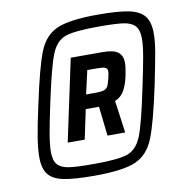

<svg xmlns="http://www.w3.org/2000/svg" viewBox="-79 -771 822 855"><g transform="rotate(-10 331.5 -344.0)"><path d="M52 -117Q52 -153 60.5 -205.5Q69 -258 88 -344Q124 -514 151 -580.5Q178 -647 234.5 -671.5Q291 -696 420 -696Q511 -696 559 -686Q607 -676 628.5 -649.5Q650 -623 650 -570Q650 -535 641.5 -486Q633 -437 614 -344Q578 -174 550.5 -107.5Q523 -41 466 -16.5Q409 8 280 8Q190 8 142 -1.5Q94 -11 73 -37.5Q52 -64 52 -117ZM559 -344Q577 -429 585.5 -477.5Q594 -526 594 -557Q594 -597 577 -615Q560 -633 525 -638Q490 -643 414 -643Q303 -643 261.5 -628Q220 -613 198 -558.5Q176 -504 142 -344Q124 -260 115.5 -210.5Q107 -161 107 -130Q107 -90 123.5 -72Q140 -54 175.5 -49Q211 -44 286 -44Q398 -44 440 -59Q482 -74 504 -129Q526 -184 559 -344ZM267 -528H411Q461 -528 481 -512Q501 -496 501 -464Q501 -445 494 -410Q486 -370 471.5 -343Q457 -316 428 -304L448 -158H368L353 -291H293L265 -158H188ZM416 -409Q421 -431 421 -439Q421 -452 411.5 -456.5Q402 -461 377 -461H330L306 -355H351Q376 -355 388 -359.5Q400 -364 405 -374.5Q410 -385 416 -409Z"/></g></svg>

Font: Saira Semi Condensed SemiBold
Style: Italic
Weight: 600
Width: 4
Italic angle: -12°
Designer: Hector Gatti with collaboration of the Omnibus-Type team
Foundry: Omnibus-Type
Version: Version 1.001; ttfautohint (v1.8)